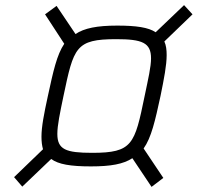

<svg xmlns="http://www.w3.org/2000/svg" viewBox="-20 -719 777 750"><path d="M35 -27 67 10 180 -98C208 -77 256 -69 335 -69C413 -69 462 -78 497 -101L572 11L618 -24L541 -139C571 -181 586 -247 607 -344C621 -413 631 -464 631 -504C631 -524 629 -542 622 -557L732 -663L699 -699L588 -593C560 -612 512 -619 438 -619C359 -619 309 -609 275 -586L201 -696L156 -663L231 -548C202 -505 188 -441 167 -344C152 -275 142 -224 142 -185C142 -166 144 -150 148 -136ZM340 -122C237 -122 204 -135 204 -196C204 -229 214 -277 228 -344C268 -534 275 -566 434 -566C536 -566 570 -552 570 -491C570 -458 559 -411 545 -344C506 -155 498 -122 340 -122Z"/></svg>

Font: Saira UNSAM Light Italic
Style: Regular
Weight: 300
Italic angle: -12°
Designer: Hector Gatti with collaboration of the Omnibus-Type team
Foundry: Omnibus-Type
Version: Version 0.072;PS 000.072;hotconv 1.0.88;makeotf.lib2.5.64775